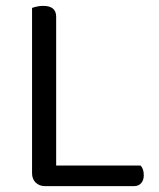

<svg xmlns="http://www.w3.org/2000/svg" viewBox="-20 -633 541 653"><path d="M133 0Q114 0 101.5 -12Q89 -24 89 -44V-606Q94 -608 104.5 -610.5Q115 -613 127 -613Q171 -613 171 -576V-70H458Q469 -59 469 -37Q469 -20 460 -10Q451 0 436 0H133Z"/></svg>

Font: Baloo 2
Style: Regular
Weight: 400
Designer: Sarang Kulkarni and Ek Type
Foundry: Ek Type
Version: Version 1.640;hotconv 1.0.111;makeotfexe 2.5.65597; ttfautoh